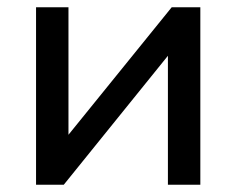

<svg xmlns="http://www.w3.org/2000/svg" viewBox="-20 -510 652 530"><path d="M79.5 0V-490H169V-138L454 -490H533V0H443.5V-356L156 0Z"/></svg>

Font: Geologica Roman Light
Style: Regular
Weight: 300
Designer: Sindre Bremnes, Frode Helland
Foundry: Monokrom Skriftforlag AS
Version: Version 1.010;gftools[0.9.28]